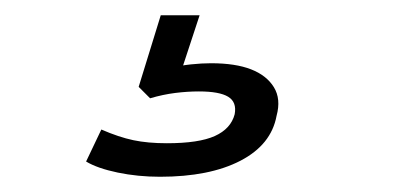

<svg xmlns="http://www.w3.org/2000/svg" viewBox="-20 -40 540 252"><path d="M190 192Q161 192 134.5 186.5Q108 181 93 172L113 130Q136 140 155 144Q174 148 199 148Q241 148 262 138.5Q283 129 288 110Q291 94 279.5 87Q268 80 241 80Q226 80 210 82Q194 84 177 89L162 74L191 -20H242L217 56L194 51Q216 46 230.5 44.5Q245 43 257 43Q289 43 309.5 51Q330 59 339.5 74.5Q349 90 343 112Q336 150 295.5 171Q255 192 190 192Z"/></svg>

Font: Nunito Sans 10pt Expanded Light
Style: Italic
Weight: 300
Width: 7
Italic angle: -9°
Designer: Vernon Adams
Foundry: Vernon Adams
Version: Version 3.101;gftools[0.9.27]